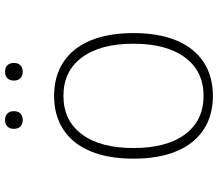

<svg xmlns="http://www.w3.org/2000/svg" viewBox="-70 -758 841 740"><g transform="rotate(-90 350.0 -388.5)"><path d="M350 12Q274 12 219.5 -24Q165 -60 136.5 -128.5Q108 -197 108 -294Q108 -391 136.5 -459.5Q165 -528 219.5 -564Q274 -600 350 -600Q426 -600 480.5 -564Q535 -528 563.5 -459.5Q592 -391 592 -294Q592 -197 563.5 -128.5Q535 -60 480.5 -24Q426 12 350 12ZM350 -24Q445 -24 498 -95.5Q551 -167 551 -294Q551 -422 498 -493Q445 -564 350 -564Q255 -564 202 -493Q149 -422 149 -294Q149 -166 202 -95Q255 -24 350 -24ZM257 -721Q241 -721 232 -730Q223 -739 223 -755Q223 -771 232 -780Q241 -789 257 -789Q273 -789 282 -780Q291 -771 291 -755Q291 -739 282 -730Q273 -721 257 -721ZM443 -721Q427 -721 418 -730Q409 -739 409 -755Q409 -771 418 -780Q427 -789 443 -789Q459 -789 468 -780Q477 -771 477 -755Q477 -739 468 -730Q459 -721 443 -721Z"/></g></svg>

Font: Martian Mono SemiExpanded Thin
Style: Regular
Weight: 250
Monospace: yes
Version: Version 0.930